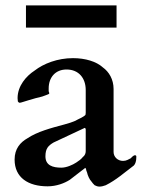

<svg xmlns="http://www.w3.org/2000/svg" viewBox="-20 -675 544 710"><path d="M400 -113V-346C400 -381.6 383 -409.6 360 -426C336.4 -447.6 295.1 -460 250 -460C192.6 -460 141 -439.7 108 -414C76.8 -393.7 45 -357.4 45 -312C45 -308 46 -304 46 -300C48 -297 50 -295 53 -295C55 -295 59 -296 65 -298C80 -303 95.5 -307.1 112 -312L136 -318C140.4 -320.2 162 -326.3 162 -329V-332C161 -333 161 -335 160 -338V-348C160 -389.3 185.3 -418 226 -418C270.9 -418 297 -386.4 297 -342V-257C297 -255 296 -253 296 -250C286.8 -240.8 270.6 -235.6 258 -228C248 -224 235 -219 219 -215C167.1 -201.2 117.8 -187.9 82 -164C54.8 -148.7 34 -124.8 34 -85C34 -18 84.6 14 156 14C188.7 14 218 2.7 238 -10L295 -54C296 -55 296 -53 298 -50C298 -47 300 -42 302 -37C304.1 -26.3 311.2 -10.8 318 -4C321 1 326 6 330 10C336 13 341 15 348 15C355 15 363 13 371 10C409.7 -9.3 439.8 -36.6 475 -63C480.8 -68.8 484 -80.2 484 -92V-98C483 -100 482 -101 479 -101C474.5 -101 467.1 -94.1 464 -90C455.9 -86 447.7 -80 435 -80C415.2 -80 400 -94.7 400 -113ZM148 -97C148 -126.6 159.4 -136.8 178 -148L291 -201C292 -202 292 -202 293 -202C296 -201 297 -199 297 -196V-116C297 -108 294 -100 286 -94C280 -86 271 -80 262 -74C248.9 -65.3 226 -55 207 -55C174.2 -55 148 -63.6 148 -97ZM76 -655V-573H411V-655Z"/></svg>

Font: fbb
Style: Bold
Weight: 400
Designer: David J. Perry, Michael Sharpe
Version: Version 1.045